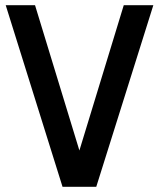

<svg xmlns="http://www.w3.org/2000/svg" viewBox="-20 -720 612 740"><path d="M571 -700 351 0H221L2 -700H115L286 -140L457 -700Z"/></svg>

Font: Cabin Condensed SemiBold
Style: Regular
Weight: 600
Width: 3
Designer: Pablo Impallari
Foundry: Pablo Impallari. http://www.impallari.com Igino Marini. http://www.ikern.com
Version: Version 2.200